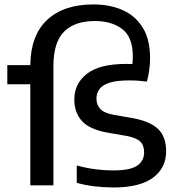

<svg xmlns="http://www.w3.org/2000/svg" viewBox="-20 -838 807 868"><path d="M13 -457V-543.5H117Q118.5 -678.5 193.2 -748.2Q268 -818 402.5 -818Q477 -818 534.8 -792.2Q592.5 -766.5 625.5 -712.8Q658.5 -659 658.5 -574Q658.5 -548 654.5 -520Q650.5 -492 644 -469Q628 -471 608.8 -472.8Q589.5 -474.5 563.5 -474.5Q506.5 -474.5 474.2 -463.8Q442 -453 429 -434.2Q416 -415.5 416 -392.5Q416 -365 432.5 -346.2Q449 -327.5 493 -319L579.5 -304Q658.5 -289.5 694.8 -254.8Q731 -220 731 -154Q731 -78.5 671.5 -34.5Q612 9.5 492 9.5Q450.5 9.5 408 4.5Q365.5 -0.5 327 -11.5V-90Q368 -78.5 410 -73Q452 -67.5 491.5 -67.5Q568.5 -67.5 600 -89Q631.5 -110.5 631.5 -149Q631.5 -180.5 614.2 -197.8Q597 -215 552 -223.5L465.5 -238.5Q385 -253 350.5 -290.8Q316 -328.5 316 -388.5Q316 -460.5 373.5 -504.8Q431 -549 549.5 -549Q562.5 -549 578.5 -548.5Q580.5 -566.5 580.5 -582.5Q580.5 -670.5 532.5 -706.8Q484.5 -743 409.5 -743Q317.5 -743 269.5 -694.8Q221.5 -646.5 221.5 -539.5V0H117V-457Z"/></svg>

Font: Encode Sans Semi Expanded Medium
Style: Regular
Weight: 500
Width: 6
Designer: Multiple Designers
Foundry: Impallari Type
Version: Version 3.000; ttfautohint (v1.8.3) -l 8 -r 50 -G 200 -x 14 